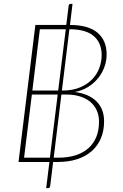

<svg xmlns="http://www.w3.org/2000/svg" viewBox="-20 -831 630 985"><path d="M279 -22Q328.5 -22 367.2 -34.2Q406 -46.5 432.8 -70Q459.5 -93.5 473.8 -128Q488 -162.5 488 -207Q488 -238.5 476.5 -264.2Q465 -290 443.5 -308.2Q422 -326.5 390.8 -336.2Q359.5 -346 320 -346H295L255.5 -22ZM236 -22 276 -346H143.5L103.5 -22ZM146 -366.5H278.5L317.5 -681H184.5ZM300.5 -366.5Q353 -366.5 391 -382.8Q429 -399 453.5 -424.8Q478 -450.5 489.8 -483Q501.5 -515.5 501.5 -548Q501.5 -611 461 -646Q420.5 -681 336 -681L297.5 -366.5ZM339 -703Q434.5 -702.5 480.8 -662.8Q527 -623 527 -552.5Q527 -517.5 515 -485.5Q503 -453.5 481.2 -427.5Q459.5 -401.5 429.5 -383.5Q399.5 -365.5 363.5 -359Q435.5 -350 474.8 -311Q514 -272 514 -209Q514 -160 497.5 -121.2Q481 -82.5 450.2 -55.5Q419.5 -28.5 375.5 -14.2Q331.5 0 276 0H252.5L237.5 123Q236 134 227 134H217L233.5 0H75L161.5 -703H320L332 -800Q333 -811 342 -811H352Z"/></svg>

Font: Lato ExtraLight
Style: Italic
Weight: 275
Italic angle: -7°
Designer: Lukasz Dziedzic with Adam Twardoch and Botio Nikoltchev
Foundry: tyPoland Lukasz Dziedzic
Version: Version 2.015; 2015-08-06; http://www.latofonts.com/